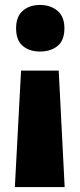

<svg xmlns="http://www.w3.org/2000/svg" viewBox="-20 -584 321 775"><path d="M141 -564Q99 -564 72 -540.5Q45 -517 45 -470Q45 -421 72 -398.5Q99 -376 141 -376Q185 -376 212.5 -398.5Q240 -421 240 -470Q240 -517 212 -540.5Q184 -564 141 -564ZM40 171H241L217 -299H65Z"/></svg>

Font: Noto Sans UI SemiCondensed Black
Style: Regular
Weight: 900
Width: 4
Designer: Monotype Design Team
Foundry: Monotype Imaging Inc.
Version: 1.001